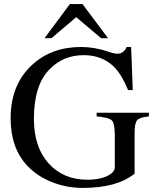

<svg xmlns="http://www.w3.org/2000/svg" viewBox="-20 -906 762 940"><path d="M509 -719H475L353 -822L232 -719H198L322 -886H384ZM709 -354V-336Q665 -332 652 -318Q639 -304 639 -256V-56Q553 14 385 14Q307 14 235.5 -14Q164 -42 115 -93Q32 -180 32 -327Q32 -493 139 -590Q233 -676 378 -676Q442 -676 511 -653Q538 -643 555 -643Q571 -643 583 -652.5Q595 -662 600 -676H622L630 -465H607Q575 -543 536 -581Q478 -636 390 -636Q290 -636 223 -567Q146 -490 146 -324Q146 -186 218 -106Q290 -26 409 -26Q466 -26 504 -44Q542 -62 542 -87V-244Q542 -302 527.5 -316.5Q513 -331 453 -336V-354Z"/></svg>

Font: STIX
Style: Regular
Weight: 400
Designer: MicroPress Inc., with final additions and corrections provided by Coen Hoffman, Elsevier (retired)
Version: Version 1.1.1